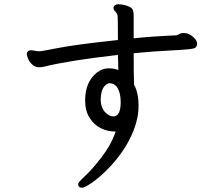

<svg xmlns="http://www.w3.org/2000/svg" viewBox="-20 -801 1040 902"><path d="M512 -254Q547 -254 547 -321Q547 -361 533.5 -385.5Q520 -410 493 -410Q487 -410 478 -403Q453 -384 453 -329Q454 -295 473.5 -274.5Q493 -254 512 -254ZM366 81Q347 81 347 63Q347 56 379 26.5Q411 -3 456.5 -61.5Q502 -120 523 -182Q525 -182 525 -183H520Q487 -183 455 -198Q423 -213 401.5 -246.5Q380 -280 380 -329Q380 -416 435 -460Q460 -479 487 -480Q519 -480 536 -472L534 -543Q305 -517 188 -488Q175 -485 164 -485Q144 -485 130 -499Q116 -513 111 -527.5Q106 -542 106 -545Q106 -565 127 -565L136 -564Q152 -560 168 -560Q173 -560 255.5 -576Q338 -592 534 -613Q534 -714 532.5 -726.5Q531 -739 517 -752Q513 -757 513 -764Q516 -781 537 -781Q553 -781 573 -775Q593 -769 600.5 -760Q608 -751 608 -726V-621Q692 -630 807 -635Q815 -636 822.5 -641Q830 -646 843 -646Q868 -646 889 -626Q906 -610 906 -596Q906 -581 894.5 -575Q883 -569 792 -564.5Q701 -560 608 -551Q608 -441 610 -403Q631 -364 631 -305Q631 -247 607.5 -188Q584 -129 548.5 -80.5Q513 -32 475 4.5Q437 41 406.5 61Q376 81 366 81Z"/></svg>

Font: LXGW WenKai Medium
Style: Regular
Weight: 500
Designer: LXGW / Fontworks Inc.
Foundry: LXGW / Fontworks Inc.
Version: Version 1.501; October 10, 2024